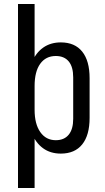

<svg xmlns="http://www.w3.org/2000/svg" viewBox="-20 -760 523 960"><path d="M284 8Q232 8 195 -19Q158 -46 138.5 -96Q119 -146 118 -215V-328Q119 -398 139 -447Q159 -496 196 -522Q233 -548 284 -548Q354 -548 391 -502Q428 -456 428 -369V-171Q428 -84 391 -38Q354 8 284 8ZM70 -740H153V-360V180H70ZM259 -59Q301 -59 323.5 -86.5Q346 -114 346 -166V-373Q346 -426 323.5 -453Q301 -480 259 -480Q209 -480 181 -441Q153 -402 153 -330V-211Q153 -140 181.5 -99.5Q210 -59 259 -59Z"/></svg>

Font: Pathway Extreme Condensed
Style: Regular
Weight: 400
Width: 3
Version: Version 1.001;gftools[0.9.26]